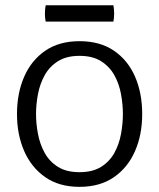

<svg xmlns="http://www.w3.org/2000/svg" viewBox="-20 -714 618 746"><path d="M46 -271Q46 -352 74 -416Q102 -480 156 -517Q210 -554 289 -554Q368.5 -554 422.8 -517Q477 -480 504.8 -416Q532.5 -352 532.5 -271Q532.5 -190 504.2 -126Q476 -62 421.8 -25Q367.5 12 289 12Q210 12 156 -25.5Q102 -63 74 -127Q46 -191 46 -271ZM120 -271Q120 -233.5 127.5 -193.8Q135 -154 153.5 -120.2Q172 -86.5 205 -65.8Q238 -45 289 -45Q340 -45 373 -65.8Q406 -86.5 424.5 -120.2Q443 -154 450.2 -193.8Q457.5 -233.5 457.5 -271Q457.5 -308.5 450.2 -348.2Q443 -388 424.5 -421.5Q406 -455 373 -476Q340 -497 289 -497Q238 -497 205 -476Q172 -455 153.5 -421.5Q135 -388 127.5 -348.2Q120 -308.5 120 -271ZM157.5 -630Q154.5 -643.5 154.5 -660.5Q154.5 -678.5 157.5 -693.5H420.5Q423.5 -678.5 423.5 -660.5Q423.5 -643.5 420.5 -630Z"/></svg>

Font: Signika Negative SC Light
Style: Regular
Weight: 300
Designer: Anna Giedryś
Foundry: Anna Giedryś
Version: Version 2.000; ttfautohint (v1.8.3) -l 8 -r 50 -G 200 -x 9 -